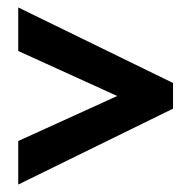

<svg xmlns="http://www.w3.org/2000/svg" viewBox="-20 -617 510 516"><path d="M29 -238 295 -359 29 -480V-597L445 -394V-325L29 -121Z"/></svg>

Font: Noto Sans Bengali ExtraCondensed
Style: Bold
Weight: 700
Width: 2
Designer: Joana Ranito - Universal Thirst; Jelle Bosma - Monotype Design Team
Foundry: Universal Thirst ehf.
Version: Version 3.000; ttfautohint (v1.8.4.7-5d5b)